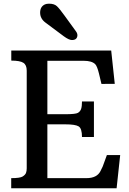

<svg xmlns="http://www.w3.org/2000/svg" viewBox="-20 -1001 688 1021"><path d="M39.6 0ZM39.6 -53.7Q86.9 -53.7 100.6 -62.5Q114.3 -71.3 118.2 -81.3Q122.1 -91.3 122.1 -106V-625.5Q122.1 -655.8 104 -667.2Q85.9 -678.7 40 -678.7V-732.4H571.3L590.3 -555.2L519.5 -554.7L506.3 -609.9Q496.6 -649.4 486.3 -659.7Q468.3 -677.7 425.3 -677.7H231.9V-393.6H326.7Q381.8 -393.6 394.3 -400.9Q406.7 -408.2 411.4 -421.9Q416 -435.5 416 -461.4H479.5V-272.5H416Q416 -317.9 398.2 -328.9Q380.4 -339.8 326.7 -339.8H231.9V-53.7H439.5Q496.1 -53.7 514.6 -91.8Q520.5 -103.5 526.4 -116.2L548.3 -176.3H619.1L600.1 0H39.6ZM319.3 -808.1 221.7 -880.9Q193.4 -901.9 193.4 -933.8Q193.4 -965.8 218.8 -977.5Q227.1 -981.4 240.7 -981.4Q268.6 -981.4 282.7 -968Q296.9 -954.6 322.8 -918.5L382.8 -835.9Q391.6 -824.7 391.6 -813.7Q391.6 -802.7 384.8 -795.4Q377.9 -788.1 362.3 -788.1Q346.7 -788.1 319.3 -808.1Z"/></svg>

Font: Arbutus Slab
Style: Regular
Weight: 400
Version: Version 1.002; ttfautohint (v0.92) -l 10 -r 16 -G 200 -x 7 -